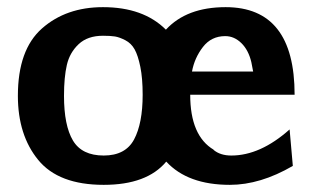

<svg xmlns="http://www.w3.org/2000/svg" viewBox="-20 -507 888 537"><path d="M30 -239Q30 -368 97.5 -427.5Q165 -487 268 -487Q381 -487 444 -424Q502 -487 611 -487Q804 -487 804 -242H512Q512 -127 578 -88H577Q596 -72 627 -72Q708 -72 790 -145L799 -43Q708 10 623 10Q505 10 445 -55Q391 10 270 10Q144 10 87 -59.5Q30 -129 30 -239ZM159 -239Q159 -156 184 -114Q209 -72 270 -72Q331 -72 355 -117Q379 -162 379 -242Q379 -288 372.5 -320Q366 -352 356.5 -369Q347 -386 330.5 -394.5Q314 -403 301.5 -405Q289 -407 268 -407Q225 -407 200 -383.5Q175 -360 167 -325.5Q159 -291 159 -239ZM517 -307H688Q687 -311 685.5 -320Q684 -329 683 -333Q675 -367 655 -386.5Q635 -406 610 -406Q571 -406 547.5 -375.5Q524 -345 517 -307Z"/></svg>

Font: Coval
Style: ExtraBold
Weight: 800
Foundry: Context Ltd
Version: Version 001.000